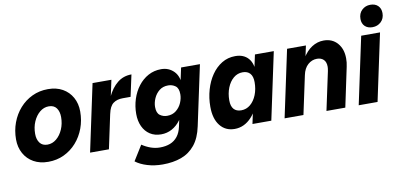

<svg xmlns="http://www.w3.org/2000/svg" viewBox="-82 -1030 3152 1495"><g transform="rotate(-10 1493.5 -283.0)"><path d="M224 14Q158 14 109 -13.5Q60 -41 33 -90Q6 -139 6 -201Q6 -271 29 -333Q52 -395 94 -442.5Q136 -490 193 -517Q250 -544 318 -544Q385 -544 433.5 -516.5Q482 -489 509 -440.5Q536 -392 536 -329Q536 -259 513 -197Q490 -135 448 -87.5Q406 -40 349 -13Q292 14 224 14ZM241 -119Q280 -119 312 -145.5Q344 -172 363 -216Q382 -260 382 -312Q382 -356 362 -383.5Q342 -411 301 -411Q262 -411 230 -384.5Q198 -358 179 -314.5Q160 -271 160 -218Q160 -174 180.5 -146.5Q201 -119 241 -119Z M556 0 669 -530H818L705 0ZM736 -238Q756 -331 788 -399.5Q820 -468 867.5 -506Q915 -544 979 -544L942 -373H880Q834 -373 804.5 -351Q775 -329 763 -271Z M1098 189Q1033 189 977 172Q921 155 885 127L959 8Q992 30 1027.5 42.5Q1063 55 1100 55Q1146 55 1181 41Q1216 27 1239.5 -3Q1263 -33 1273 -80L1290 -160L1328 -265L1342 -404L1369 -530H1518L1417 -57Q1398 34 1354 88Q1310 142 1245.5 165.5Q1181 189 1098 189ZM1127 -44Q1076 -44 1039 -68Q1002 -92 982 -135Q962 -178 962 -234Q962 -295 980 -351Q998 -407 1031.5 -450.5Q1065 -494 1111 -519Q1157 -544 1213 -544Q1273 -544 1313.5 -503Q1354 -462 1352 -385L1327 -226Q1311 -168 1281.5 -127.5Q1252 -87 1212.5 -65.5Q1173 -44 1127 -44ZM1198 -178Q1240 -178 1269 -201.5Q1298 -225 1312.5 -259Q1327 -293 1327 -326Q1327 -374 1302 -392Q1277 -410 1245 -410Q1203 -410 1174.5 -387Q1146 -364 1131 -329.5Q1116 -295 1116 -262Q1116 -214 1141 -196Q1166 -178 1198 -178Z M1698 14Q1625 14 1582.5 -40Q1540 -94 1540 -189Q1540 -259 1558.5 -323Q1577 -387 1611 -436.5Q1645 -486 1692.5 -515Q1740 -544 1799 -544Q1865 -544 1901.5 -503Q1938 -462 1936 -385L1914 -226Q1890 -111 1832 -48.5Q1774 14 1698 14ZM1773 -120Q1814 -120 1845.5 -146.5Q1877 -173 1895 -218Q1913 -263 1913 -318Q1913 -364 1892.5 -387Q1872 -410 1834 -410Q1793 -410 1761.5 -383.5Q1730 -357 1712 -312Q1694 -267 1694 -212Q1694 -166 1714.5 -143Q1735 -120 1773 -120ZM1840 0 1871 -147 1916 -265 1923 -391 1953 -530H2102L1989 0Z M2094 0 2207 -530H2356L2315 -340L2282 -304Q2298 -381 2329.5 -434.5Q2361 -488 2404.5 -516Q2448 -544 2498 -544Q2566 -544 2606.5 -497.5Q2647 -451 2647 -377Q2647 -361 2645.5 -345Q2644 -329 2640 -312L2574 0H2425L2490 -304Q2492 -315 2493 -323Q2494 -331 2494 -338Q2494 -375 2474.5 -394Q2455 -413 2422 -413Q2382 -413 2350.5 -385Q2319 -357 2308 -304L2243 0Z M2892 -580Q2854 -580 2832 -601.5Q2810 -623 2810 -659Q2810 -703 2837.5 -729Q2865 -755 2904 -755Q2943 -755 2965 -733Q2987 -711 2987 -675Q2987 -632 2959.5 -606Q2932 -580 2892 -580ZM2680 0 2793 -530H2942L2829 0Z"/></g></svg>

Font: Radio Canada Big
Style: Bold Italic
Weight: 700
Italic angle: -12°
Designer: Étienne Aubert Bonn
Foundry: Coppers and Brasses
Version: Version 1.001